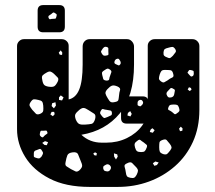

<svg xmlns="http://www.w3.org/2000/svg" viewBox="-20 -725 845 755"><path d="M398 -164Q442 -164 479 -182Q516 -200 538.5 -230.5Q561 -261 561 -298V-545Q561 -556 569 -563.5Q577 -571 588 -571H737Q748 -571 756 -563Q764 -555 764 -544V-293Q764 -223 738.5 -167Q713 -111 668 -71.5Q623 -32 565.5 -11Q508 10 443 10H333Q238 10 174.5 -23Q111 -56 79 -108Q47 -160 47 -217V-544Q47 -555 55 -563Q63 -571 74 -571H223Q234 -571 242 -563.5Q250 -556 250 -545V-335V-334Q278 -340 291.5 -373Q305 -406 305 -471V-542Q305 -555 313 -563Q321 -571 332 -571H480Q491 -571 499 -562Q507 -553 507 -542V-471Q507 -347 451 -279Q395 -211 300 -195Q333 -164 380 -164ZM401 -540Q395 -542 391.5 -540.5Q388 -539 384 -534Q380 -528 378 -524.5Q376 -521 380 -515Q384 -508 388 -506.5Q392 -505 400 -507Q407 -508 406.5 -512.5Q406 -517 406 -524Q406 -531 406 -534.5Q406 -538 401 -540ZM669 -532Q663 -541 657 -540.5Q651 -540 641 -537Q632 -535 628 -532Q624 -529 623 -520Q622 -510 625.5 -506Q629 -502 638 -499Q646 -495 650 -497.5Q654 -500 660 -506Q666 -514 670 -519Q674 -524 669 -532ZM225 -518 219 -527 211 -518 215 -510 224 -509ZM453 -485Q450 -490 448 -492.5Q446 -495 441 -494Q432 -492 430 -482Q429 -477 431.5 -475Q434 -473 439 -471Q443 -469 446 -468Q449 -467 452 -471Q457 -476 453 -485ZM413 -451Q406 -456 402 -455Q398 -454 391 -449Q384 -445 382 -441.5Q380 -438 382 -430Q384 -420 386 -414.5Q388 -409 399 -408Q409 -408 409.5 -414Q410 -420 414 -430Q417 -437 418 -441.5Q419 -446 413 -451ZM742 -436Q742 -441 741.5 -444Q741 -447 736 -448Q730 -450 726.5 -450Q723 -450 720 -444Q716 -440 718.5 -437.5Q721 -435 725 -430Q728 -427 730 -425Q732 -423 736 -425Q742 -427 742 -436ZM661 -435Q658 -448 650 -449Q642 -450 628 -450Q618 -450 614.5 -445.5Q611 -441 608 -432Q605 -422 605 -416.5Q605 -411 613 -405Q621 -399 626 -401.5Q631 -404 639 -409Q649 -417 657 -420Q665 -423 661 -435ZM192 -435Q184 -442 178.5 -443.5Q173 -445 164 -440Q153 -434 148 -429Q143 -424 146 -412Q148 -398 153 -392Q158 -386 172 -384Q187 -382 193.5 -386Q200 -390 207 -404Q212 -415 206.5 -420.5Q201 -426 192 -435ZM442 -385Q428 -391 420 -388Q412 -385 402 -374Q393 -364 395 -356.5Q397 -349 404 -338Q410 -327 415.5 -324Q421 -321 433 -324Q444 -326 445.5 -332Q447 -338 448 -349Q449 -362 452 -370.5Q455 -379 442 -385ZM731 -379 723 -382 718 -373 726 -367 733 -372ZM661 -376Q654 -381 650 -377.5Q646 -374 640 -367Q631 -359 637 -349Q640 -343 643.5 -342Q647 -341 653 -342Q663 -344 665 -354Q666 -362 667.5 -367.5Q669 -373 661 -376ZM230 -342 219 -350 212 -342V-332L224 -330ZM150 -310Q149 -321 145.5 -325.5Q142 -330 131 -332Q119 -335 113 -334.5Q107 -334 100 -323Q94 -314 97 -308Q100 -302 107 -293Q116 -283 121 -278Q126 -273 137 -277Q149 -282 150 -289.5Q151 -297 150 -310ZM198 -323 185 -319 183 -308 192 -299 200 -310ZM684 -301Q681 -310 677 -312Q673 -314 664 -314Q655 -314 650 -312.5Q645 -311 642 -302Q639 -294 644 -292Q649 -290 656 -285Q662 -280 665.5 -277Q669 -274 675 -279Q683 -284 685 -288Q687 -292 684 -301ZM328 -292Q316 -300 309 -300.5Q302 -301 292 -293Q280 -283 276.5 -276Q273 -269 278 -255Q284 -241 291.5 -237.5Q299 -234 314 -235Q331 -236 340 -238Q349 -240 354 -257Q358 -273 350 -278Q342 -283 328 -292ZM400 -293Q391 -294 386 -296Q381 -298 377 -290Q372 -282 374.5 -277.5Q377 -273 383 -266Q388 -260 392 -261Q396 -262 403 -265Q411 -269 416 -271Q421 -273 420 -282Q419 -290 413.5 -290.5Q408 -291 400 -293ZM193 -285H183L178 -275L188 -268L195 -276ZM698 -220 691 -227 684 -219 688 -209 697 -211ZM588 -213 579 -221 572 -215 569 -206 581 -203ZM166 -206Q164 -212 160.5 -211.5Q157 -211 152 -211Q146 -211 142.5 -211Q139 -211 138 -205Q136 -198 136.5 -194.5Q137 -191 142 -187Q148 -183 150.5 -186.5Q153 -190 158 -194Q162 -197 165 -199Q168 -201 166 -206ZM648 -159Q640 -169 635.5 -174Q631 -179 620 -175Q608 -171 607 -164.5Q606 -158 606 -146Q606 -134 608.5 -128.5Q611 -123 622 -119Q633 -116 637.5 -120Q642 -124 649 -133Q655 -141 654.5 -146Q654 -151 648 -159ZM545 -165Q537 -170 532.5 -174Q528 -178 521 -172Q512 -166 510 -160.5Q508 -155 511 -145Q514 -134 519 -130.5Q524 -127 535 -127Q545 -127 549 -130.5Q553 -134 557 -145Q560 -153 556 -156Q552 -159 545 -165ZM169 -166 157 -170 146 -163 155 -155 164 -154ZM144 -134Q140 -141 135 -139Q130 -137 122 -134Q113 -132 113 -122Q113 -115 113 -111Q113 -107 120 -105Q128 -102 132.5 -102Q137 -102 143 -109Q148 -117 149 -121.5Q150 -126 144 -134ZM361 -122 354 -126 347 -122 350 -115 359 -113ZM297 -93Q291 -108 287 -118Q283 -128 266 -126Q249 -124 245 -114.5Q241 -105 238 -88Q235 -75 241.5 -71Q248 -67 259 -60Q270 -54 277 -51Q284 -48 293 -56Q303 -66 303 -73Q303 -80 297 -93ZM441 -118 428 -122 429 -109 436 -98 443 -109ZM604 -86 591 -90 581 -83 587 -73 597 -76ZM516 -67Q506 -78 499.5 -84Q493 -90 480 -83Q467 -78 470 -69Q473 -60 475 -46Q476 -37 479 -32.5Q482 -28 492 -26Q502 -24 507 -26Q512 -28 517 -37Q522 -47 522.5 -53Q523 -59 516 -67ZM412 -75Q404 -82 396 -77Q390 -74 387.5 -71.5Q385 -69 386 -62Q388 -55 391 -53.5Q394 -52 401 -51Q410 -50 415 -60Q419 -68 412 -75ZM478 -239Q456 -239 456 -261V-324Q456 -346 478 -346H541Q563 -346 563 -324V-261Q563 -239 541 -239ZM541 -327Q537 -334 530 -332Q522 -330 521 -322Q521 -316 521 -313Q521 -310 527 -308Q532 -306 534 -308Q536 -310 540 -314Q545 -321 541 -327ZM492 -288 483 -281 481 -271 493 -267 498 -277ZM150 -598Q128 -598 128 -620V-683Q128 -705 150 -705H213Q235 -705 235 -683V-620Q235 -598 213 -598ZM197 -673Q192 -677 189 -675.5Q186 -674 182 -670Q176 -666 172.5 -663.5Q169 -661 171 -655Q174 -648 178 -649.5Q182 -651 189 -651Q194 -651 197 -651.5Q200 -652 201 -657Q203 -663 203 -666.5Q203 -670 197 -673Z"/></svg>

Font: Rubik Moonrocks
Style: Regular
Weight: 400
Designer: Hubert and Fischer, NaN
Foundry: Hubert and Fischer, NaN
Version: Version 2.200